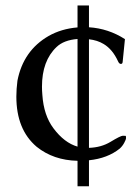

<svg xmlns="http://www.w3.org/2000/svg" viewBox="-20 -564 492 688"><path d="M257.8 -544.4H298.8V-466.3Q368.2 -461.9 427.7 -423.8L419.4 -341.3Q418.5 -335 413.6 -335Q413.1 -335 412.6 -335Q406.7 -335.4 402.8 -344.7Q383.3 -387.2 351.6 -406.2Q329.1 -419.9 298.8 -423.3V-34.2Q342.8 -35.6 376 -55.7Q412.1 -77.6 420.2 -77.6Q428.2 -77.6 430.7 -77.1Q431.6 -74.7 431.6 -69.3Q431.6 -64 425 -52Q418.5 -40 409.2 -31.7Q365.7 3.4 298.8 10.3V103.5H257.8V12.2Q171.4 10.3 111.3 -38.1Q38.6 -99.6 38.6 -217.8Q38.6 -244.6 42.5 -274.9Q63.5 -382.8 154.3 -435.1Q199.7 -460.9 257.8 -465.8ZM257.8 -424.3Q208.5 -420.4 182.6 -395.5Q130.4 -346.2 130.4 -253.4Q130.4 -239.3 131.8 -223.6Q136.7 -150.9 171.4 -104.5Q210.4 -52.2 257.8 -38.6Z"/></svg>

Font: Caudex
Style: Regular
Weight: 400
Version: Version 1.04